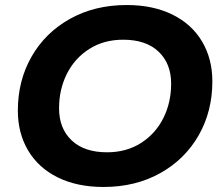

<svg xmlns="http://www.w3.org/2000/svg" viewBox="-20 -732 884 764"><path d="M51 -292Q51 -411 105.5 -506.5Q160 -602 258.5 -657Q357 -712 484 -712Q589 -712 666 -674Q743 -636 784 -567Q825 -498 825 -408Q825 -289 770.5 -193.5Q716 -98 617.5 -43Q519 12 392 12Q287 12 210 -26Q133 -64 92 -133Q51 -202 51 -292ZM661 -399Q661 -479 611 -526.5Q561 -574 470 -574Q393 -574 335 -537Q277 -500 246 -438Q215 -376 215 -301Q215 -221 265 -173.5Q315 -126 406 -126Q483 -126 541 -163Q599 -200 630 -262Q661 -324 661 -399Z"/></svg>

Font: Idrija
Style: Bold Italic
Weight: 700
Italic angle: -11.3°
Designer: Julieta Ulanovsky
Foundry: Julieta Ulanovsky
Version: Version 7.200